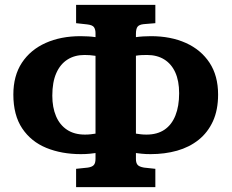

<svg xmlns="http://www.w3.org/2000/svg" viewBox="-20 -754 954 791"><path d="M293.5 17V-58.5L341.5 -63.5Q359 -66 366.2 -73.8Q373.5 -81.5 373.5 -100V-123.5Q366.5 -122.5 350.2 -120.7Q334 -119 313 -119Q234 -119 171 -144.7Q108 -170.5 71.5 -225Q35 -279.5 35 -364.5Q35 -442 70.2 -495.5Q105.5 -549 168 -577Q230.5 -605 311.5 -605Q327.5 -605 344 -604Q360.5 -603 373.5 -601V-617.5Q373.5 -632 367.5 -641.5Q361.5 -651 339 -653.5L293.5 -658.5V-734H620V-658.5L571.5 -654.5Q553.5 -652.5 546.8 -644Q540 -635.5 540 -614V-601Q553 -603 569.8 -604Q586.5 -605 602 -605Q683.5 -605 745.8 -577Q808 -549 843.3 -495.5Q878.5 -442 878.5 -364.5Q878.5 -301 857.3 -254.5Q836 -208 798 -177.7Q760 -147.5 709.5 -133.2Q659 -119 600.5 -119Q579.5 -119 563.8 -120.7Q548 -122.5 540 -123.5V-98.5Q540 -83.5 546.5 -75.3Q553 -67 573.5 -63.5L620 -58.5V17ZM330 -199.5Q343.5 -199.5 354 -200.8Q364.5 -202 373.5 -203.5V-524Q360.5 -526 350.7 -526.7Q341 -527.5 328 -527.5Q287.5 -527.5 257.8 -508.5Q228 -489.5 211.8 -452.5Q195.5 -415.5 195.5 -360Q195.5 -311.5 210.8 -275.5Q226 -239.5 256 -219.5Q286 -199.5 330 -199.5ZM583.5 -199.5Q628 -199.5 657.8 -219.8Q687.5 -240 702.7 -278.3Q718 -316.5 718 -370Q718 -421 702 -456Q686 -491 656.5 -509.2Q627 -527.5 585.5 -527.5Q574 -527.5 562.8 -527Q551.5 -526.5 540 -524.5V-203.5Q549.5 -202 559.8 -200.8Q570 -199.5 583.5 -199.5Z"/></svg>

Font: Literata Variable Black
Style: Regular
Weight: 900
Designer: Latin by Veronika Burian and Jose Scaglione. Greek by Irene Vlachou. Cyrillic by Vera Evstafieva.
Foundry: TypeTogether
Version: Version 3.021